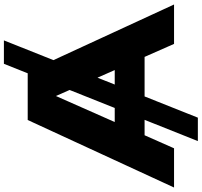

<svg xmlns="http://www.w3.org/2000/svg" viewBox="-45 -867 1034 984"><g transform="rotate(-90 472.0 -375.0)"><path d="M637 -872H757L361 122H241ZM209 -151V-304H727V-151ZM595 -750 941 0H739L443 -671H501L204 0H3L349 -750Z"/></g></svg>

Font: Unbounded SemiBold
Style: Regular
Weight: 600
Designer: Luke Prowse, Jean-Baptiste Morizot, Fátima Lázaro, Florian Runge
Foundry: NaN
Version: Version 1.700